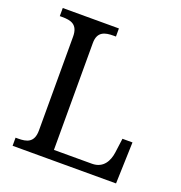

<svg xmlns="http://www.w3.org/2000/svg" viewBox="-129 -825 881 935"><g transform="rotate(20 311.5 -357.0)"><path d="M38 0H574L581 -215H529L519 -140C513 -97 491 -50 431 -50H234V-604C234 -663 272 -672 316 -672H329V-714H38V-672H51C96 -672 133 -663 133 -600V-114C133 -51 96 -42 51 -42H38Z"/></g></svg>

Font: Noto Serif Balinese
Style: Regular
Weight: 400
Designer: Monotype Design Team
Foundry: Monotype Imaging Inc.
Version: Version 2.005